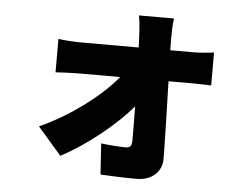

<svg xmlns="http://www.w3.org/2000/svg" viewBox="-51 -692 1102 847"><g transform="rotate(5 500.0 -268.5)"><path d="M686 -628H531C536 -598 539 -563 540 -536C541 -520 541 -504 542 -487H286C258 -487 210 -490 186 -494V-346C217 -348 260 -350 290 -350H472C402 -264 270 -163 134 -102L239 19C349 -38 478 -142 549 -227C550 -169 550 -116 550 -75C550 -53 543 -43 524 -43C500 -43 454 -46 414 -51L423 86C471 89 531 91 584 91C651 91 695 49 694 -8C693 -114 689 -236 686 -350H792C815 -350 848 -349 875 -348V-494C856 -491 814 -487 785 -487H682C682 -504 681 -520 681 -536C681 -565 682 -602 686 -628Z"/></g></svg>

Font: Noto Sans JP Black
Style: Regular
Weight: 900
Designer: Ryoko NISHIZUKA 西塚涼子 (kana, bopomofo & ideographs); Paul D. Hunt (Latin, Greek & Cyrillic); Sandoll Communications 산돌커뮤니
Foundry: Adobe
Version: Version 2.002;hotconv 1.0.116;makeotfexe 2.5.65601